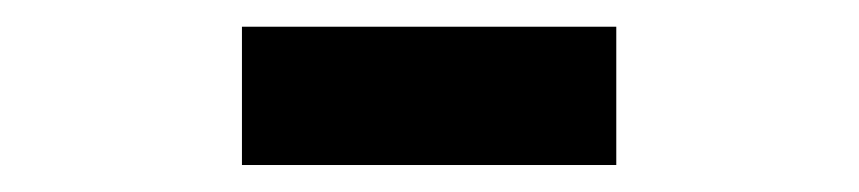

<svg xmlns="http://www.w3.org/2000/svg" viewBox="-20 -682 640 143"><path d="M160.2 -662.1H439V-559.1H160.2Z"/></svg>

Font: Liberation Mono
Style: Regular
Weight: 400
Monospace: yes
Designer: Steve Matteson
Foundry: Ascender Corporation
Version: Version 2.1.5